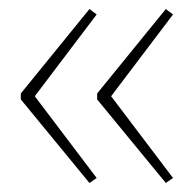

<svg xmlns="http://www.w3.org/2000/svg" viewBox="-20 -492 429 425"><path d="M26 -285V-272L178 -87L194 -98L57 -279L194 -460L178 -472ZM195 -285V-272L347 -87L363 -98L226 -279L363 -460L347 -472Z"/></svg>

Font: Noto Sans Arabic Thin
Style: Regular
Weight: 100
Designer: Monotype Design Team, Nadine Chahine, Nizar Qandah and Khaled Hosny
Foundry: Monotype Imaging Inc.
Version: Version 2.012